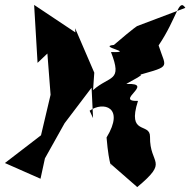

<svg xmlns="http://www.w3.org/2000/svg" viewBox="-31 -739 775 782"><path d="M334 -288C389 -327 479 -304 403 -179C413 -57 430 -47 418 -73L528 23C660 -87 578 -66 580 -182C581 -242 485 -185 531 -328C432 -325 602 -401 486 -397C464 -391 619 -463 495 -422C673 -474 647 -453 615 -554C691 -667 696 -749 724 -707L528 -633C528 -633 518 -629 433 -556C364 -549 525 -524 421 -527C469 -404 417 -433 348 -372L353 -443L275 -624L276 -607L108 -719L122 -483L162 -521L175 -353L136 -188L-11 -75L134 -11L152 -94L232 -237L342 -382L348 -258Z"/></svg>

Font: Asimov Silicon
Style: Regular
Weight: 400
Designer: Google
Version: Version 2.000980; 2014